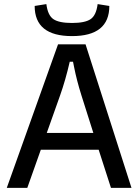

<svg xmlns="http://www.w3.org/2000/svg" viewBox="-20 -916 674 936"><path d="M397 -700 621 0H521L461 -186H179L113 0H13L263 -700ZM273 -451 208 -268H435L377 -451Q354 -524 341 -590L336 -615H320Q299 -524 273 -451ZM149 -887 206 -896Q213 -841 240.5 -822.5Q268 -804 331 -804Q394 -804 421.5 -822.5Q449 -841 456 -896L513 -887Q513 -740 331 -740Q149 -740 149 -887Z"/></svg>

Font: Voces
Style: Regular
Weight: 400
Designer: Ana Paula Megda, Pablo Ugerman
Foundry: Ana Paula Megda, Pablo Ugerman
Version: Version 1.003